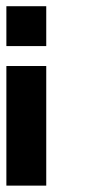

<svg xmlns="http://www.w3.org/2000/svg" viewBox="-20 -582 290 602"><path d="M125 -437.5V-562.5H0V-437.5ZM125 0V-375H0V0Z"/></svg>

Font: Chicago Kare
Style: Regular
Weight: 400
Designer: Duane King
Version: Version 1.001;hotconv 1.0.109;makeotfexe 2.5.65596